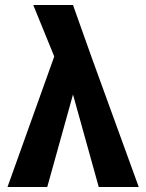

<svg xmlns="http://www.w3.org/2000/svg" viewBox="-20 -748 583 768"><path d="M375 0 272 -370 169 0H10L197 -522L113 -728H272L346 -520L535 0Z"/></svg>

Font: Murecho SemiBold
Style: Regular
Weight: 600
Designer: Neil Summerour
Foundry: Positype
Version: Version 1.010; ttfautohint (v1.8.3)